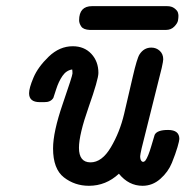

<svg xmlns="http://www.w3.org/2000/svg" viewBox="-20 -598 601 622"><path d="M74.2 -295.9Q74.2 -313 88.6 -346.9Q103 -380.9 137.9 -414.6Q172.9 -448.2 215.8 -448.2Q252.9 -448.2 275.9 -423.6Q298.8 -398.9 298.8 -361.8Q298.8 -340.8 267.3 -251.5Q235.8 -162.1 235.8 -119.1Q235.8 -72.3 272.9 -72Q310.1 -71.8 339.1 -120.8Q368.2 -169.9 382.1 -229Q396 -288.1 409.9 -348.6Q423.8 -409.2 432.1 -421.9Q446.3 -443.8 470.2 -443.8Q486.3 -443.8 497.6 -433.3Q508.8 -422.9 508.8 -405.8Q508.8 -399.9 503.9 -377.9L439 -118.2Q434.1 -96.2 434.1 -91.8Q434.1 -79.6 439.5 -75.2Q444.8 -70.8 451.2 -78.1Q460 -90.3 470 -124.3Q480 -158.2 481 -161.1Q488.8 -177.2 524.9 -177Q561 -176.8 561 -147.9Q561 -142.1 554.9 -121.1Q548.8 -100.1 536.9 -70.6Q524.9 -41 499.5 -18.6Q474.1 3.9 441.9 3.9Q397 3.9 365.2 -35.2Q323.2 3.9 268.1 3.9Q222.2 3.9 187 -23.4Q151.9 -50.8 151.9 -117.2Q151.9 -170.4 183.3 -261.7Q214.8 -353 214.8 -359.9Q214.8 -367.7 213.9 -373Q194.8 -370.1 182.4 -352.1Q169.9 -334 161.9 -308.6Q153.8 -283.2 152.8 -280.8Q144 -266.6 123 -267.1H108.9Q74.2 -267.1 74.2 -295.9ZM236.3 -532.2Q236.3 -578.1 278.3 -578.1H521Q536.1 -578.1 545.2 -571Q554.2 -564 556.2 -557.9Q558.1 -551.8 558.1 -546.9Q558.1 -540 556.6 -531.5Q555.2 -522.9 544.7 -512Q534.2 -501 517.1 -501H271Q250 -502 243.2 -512.2Q236.3 -522.5 236.3 -532.2Z"/></svg>

Font: CMU Typewriter Text
Style: BoldItalic
Weight: 700
Italic angle: -14.04°
Version: Version 0.7.0